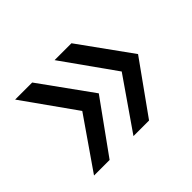

<svg xmlns="http://www.w3.org/2000/svg" viewBox="-98 -611 740 740"><g transform="rotate(-45 272.5 -241.0)"><path d="M265 -30 409 -238 257 -452H349L501 -241L350 -30ZM50 -30 194 -238 42 -452H135L287 -241L135 -30Z"/></g></svg>

Font: Cantarell
Style: Regular
Weight: 400
Designer: Dave Crossland, Nikolaus Waxweiler, Florian Fecher, Jacques Le Bailly, Eben Sorkin, Alexei Vanyashin, Alexios Zavras, Em
Version: Version 0.303